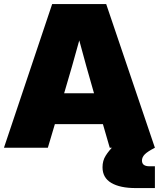

<svg xmlns="http://www.w3.org/2000/svg" viewBox="-20 -748 804 972"><path d="M0 0 244.1 -727.5H517.6L764.2 0H535.6L501 -119.6H257.8L222.2 0ZM304.7 -275.9H456.1L454.1 -282.2Q435.1 -348.1 417 -412.6Q398.9 -477.1 381.3 -543.5Q363.3 -477.1 344.7 -412.6Q326.2 -348.1 306.6 -282.2ZM667 204.1Q587.9 204.1 543.5 178Q499 151.9 499 98.6Q499 65.4 514.9 40.3Q530.8 15.1 554.7 -8.8L764.2 0Q727.1 19 712.9 33.4Q698.7 47.9 698.7 64.9Q698.7 93.8 736.8 93.8H764.2V204.1Z"/></svg>

Font: Inter Display Black
Style: Regular
Weight: 900
Designer: Rasmus Andersson
Foundry: rsms
Version: Version 4.000;git-a52131595